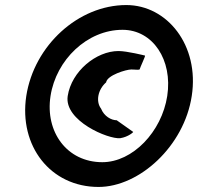

<svg xmlns="http://www.w3.org/2000/svg" viewBox="-20 -732 784 760"><path d="M84 -352C54 -154 180 8 370 8C532 8 709 -154 739 -352C770 -552 642 -712 480 -712C290 -712 115 -552 84 -352ZM180 -352C202 -495 325 -614 465 -614C585 -614 664 -495 642 -352C620 -210 505 -90 385 -90C245 -90 158 -210 180 -352ZM248 -352C233 -254 409 -180 456 -185C488 -190 510 -210 507 -210L442 -256C420 -256 392 -272 380 -302C358 -331 368 -378 400 -406C404 -434 479 -457 500 -457C517 -457 532 -454 533 -458C534 -464 557 -512 554 -512C554 -512 483 -530 449 -530C361 -530 263 -450 248 -352Z"/></svg>

Font: Ampere
Style: SCCndIta
Weight: 400
Version: Version 1